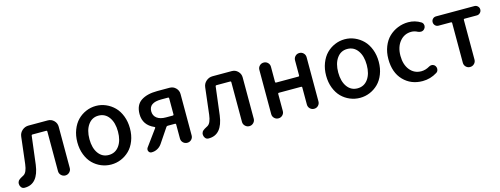

<svg xmlns="http://www.w3.org/2000/svg" viewBox="-19 -1190 4758 1828"><g transform="rotate(-15 2360.5 -275.5)"><path d="M65.4 12.7Q63.5 12.7 62.5 12.7Q40 12.7 28.3 -5.9Q18.6 -20.5 18.6 -37.1Q18.6 -42 19.5 -48.8Q21.5 -56.6 25.4 -63.5Q29.3 -70.3 37.6 -76.7Q45.9 -83 50.3 -85.9Q54.7 -88.9 66.9 -95.2Q79.1 -101.6 82 -103.5Q116.2 -123 126 -203.1Q127.9 -222.7 157.2 -465.8Q161.1 -502 188.5 -525.9Q215.8 -549.8 252 -549.8H441.4Q476.6 -549.8 501.5 -524.9Q526.4 -500 526.4 -464.8V-57.6Q526.4 -34.2 509.3 -17.1Q492.2 0 468.3 0Q444.3 0 427.2 -17.1Q410.2 -34.2 410.2 -57.6V-448.2Q410.2 -458 400.4 -458H266.6Q256.8 -458 255.9 -448.2Q232.4 -252 221.7 -171.9Q197.3 12.7 65.4 12.7Z M659.2 -274.4Q659.2 -340.8 680.7 -396.5Q702.1 -452.1 737.8 -488.3Q773.4 -524.4 820.3 -544.4Q867.2 -564.5 918.5 -564.5Q969.7 -564.5 1016.1 -544.4Q1062.5 -524.4 1098.6 -488.3Q1134.8 -452.1 1156.2 -396.5Q1177.7 -340.8 1177.7 -274.4Q1177.7 -208 1156.2 -152.8Q1134.8 -97.7 1098.6 -62Q1062.5 -26.4 1016.1 -6.8Q969.7 12.7 918.5 12.7Q867.2 12.7 820.3 -6.8Q773.4 -26.4 737.8 -62Q702.1 -97.7 680.7 -152.8Q659.2 -208 659.2 -274.4ZM918 -81.1Q983.4 -81.1 1021.5 -133.8Q1059.6 -186.5 1059.6 -274.4Q1059.6 -362.3 1021.5 -415.5Q983.4 -468.8 918 -468.8Q854.5 -468.8 816.4 -415.5Q778.3 -362.3 778.3 -274.4Q778.3 -186.5 816.4 -133.8Q854.5 -81.1 918 -81.1Z M1602.5 -286.1Q1612.3 -286.1 1612.3 -295.9V-453.1Q1612.3 -462.9 1602.5 -462.9H1536.1Q1415 -462.9 1415 -377.9Q1415 -335 1446.8 -310.5Q1478.5 -286.1 1536.1 -286.1ZM1519.5 -549.8H1642.6Q1677.7 -549.8 1702.6 -524.9Q1727.5 -500 1727.5 -464.8V-57.6Q1727.5 -33.2 1710.9 -16.6Q1694.3 0 1670.4 0Q1646.5 0 1629.4 -16.6Q1612.3 -33.2 1612.3 -57.6V-195.3Q1612.3 -205.1 1602.5 -205.1H1531.2Q1521.5 -205.1 1516.6 -197.3L1419.9 -53.7Q1402.3 -28.3 1376 -14.2Q1349.6 0 1319.3 0Q1298.8 0 1290 -17.6Q1286.1 -25.4 1286.1 -33.2Q1286.1 -43 1292 -52.7L1410.2 -214.8Q1415 -222.7 1406.2 -226.6Q1300.8 -272.5 1300.8 -380.9Q1300.8 -470.7 1359.9 -510.3Q1418.9 -549.8 1519.5 -549.8Z M1878.9 12.7Q1877 12.7 1876 12.7Q1853.5 12.7 1841.8 -5.9Q1832 -20.5 1832 -37.1Q1832 -42 1833 -48.8Q1835 -56.6 1838.9 -63.5Q1842.8 -70.3 1851.1 -76.7Q1859.4 -83 1863.8 -85.9Q1868.2 -88.9 1880.4 -95.2Q1892.6 -101.6 1895.5 -103.5Q1929.7 -123 1939.5 -203.1Q1941.4 -222.7 1970.7 -465.8Q1974.6 -502 2002 -525.9Q2029.3 -549.8 2065.4 -549.8H2254.9Q2290 -549.8 2314.9 -524.9Q2339.8 -500 2339.8 -464.8V-57.6Q2339.8 -34.2 2322.8 -17.1Q2305.7 0 2281.7 0Q2257.8 0 2240.7 -17.1Q2223.6 -34.2 2223.6 -57.6V-448.2Q2223.6 -458 2213.9 -458H2080.1Q2070.3 -458 2069.3 -448.2Q2045.9 -252 2035.2 -171.9Q2010.7 12.7 1878.9 12.7Z M2511.7 -56.6V-493.2Q2511.7 -516.6 2528.3 -533.2Q2544.9 -549.8 2568.8 -549.8Q2592.8 -549.8 2609.4 -533.2Q2626 -516.6 2626 -493.2V-344.7Q2626 -335 2635.7 -335H2853.5Q2863.3 -335 2863.3 -344.7V-492.2Q2863.3 -516.6 2879.9 -533.2Q2896.5 -549.8 2920.4 -549.8Q2944.3 -549.8 2960.9 -533.2Q2977.5 -516.6 2977.5 -492.2V-57.6Q2977.5 -33.2 2960.9 -16.6Q2944.3 0 2920.4 0Q2896.5 0 2879.9 -16.6Q2863.3 -33.2 2863.3 -57.6V-224.6Q2863.3 -234.4 2853.5 -234.4H2635.7Q2626 -234.4 2626 -224.6V-56.6Q2626 -33.2 2609.4 -16.6Q2592.8 0 2568.8 0Q2544.9 0 2528.3 -16.6Q2511.7 -33.2 2511.7 -56.6Z M3111.3 -274.4Q3111.3 -340.8 3132.8 -396.5Q3154.3 -452.1 3189.9 -488.3Q3225.6 -524.4 3272.5 -544.4Q3319.3 -564.5 3370.6 -564.5Q3421.9 -564.5 3468.3 -544.4Q3514.6 -524.4 3550.8 -488.3Q3586.9 -452.1 3608.4 -396.5Q3629.9 -340.8 3629.9 -274.4Q3629.9 -208 3608.4 -152.8Q3586.9 -97.7 3550.8 -62Q3514.6 -26.4 3468.3 -6.8Q3421.9 12.7 3370.6 12.7Q3319.3 12.7 3272.5 -6.8Q3225.6 -26.4 3189.9 -62Q3154.3 -97.7 3132.8 -152.8Q3111.3 -208 3111.3 -274.4ZM3370.1 -81.1Q3435.5 -81.1 3473.6 -133.8Q3511.7 -186.5 3511.7 -274.4Q3511.7 -362.3 3473.6 -415.5Q3435.5 -468.8 3370.1 -468.8Q3306.6 -468.8 3268.6 -415.5Q3230.5 -362.3 3230.5 -274.4Q3230.5 -186.5 3268.6 -133.8Q3306.6 -81.1 3370.1 -81.1Z M3987.3 12.7Q3873 12.7 3798.8 -64Q3724.6 -140.6 3724.6 -274.4Q3724.6 -340.8 3746.6 -396.5Q3768.6 -452.1 3806.2 -488.3Q3843.8 -524.4 3893.1 -544.4Q3942.4 -564.5 3997.1 -564.5Q4063.5 -564.5 4120.1 -529.3Q4136.7 -518.6 4138.7 -499Q4139.6 -496.1 4139.6 -492.2Q4139.6 -476.6 4128.9 -463.9Q4118.2 -449.2 4098.6 -446.3Q4094.7 -446.3 4090.8 -446.3Q4076.2 -446.3 4062.5 -453.1Q4033.2 -468.8 4002 -468.8Q3932.6 -468.8 3888.2 -415Q3843.8 -361.3 3843.8 -274.4Q3843.8 -187.5 3886.7 -134.3Q3929.7 -81.1 3999 -81.1Q4041 -81.1 4082 -105.5Q4093.8 -112.3 4106.4 -112.3Q4110.4 -112.3 4115.2 -111.3Q4132.8 -107.4 4142.6 -92.8Q4150.4 -81.1 4150.4 -66.4Q4150.4 -62.5 4149.4 -57.6Q4146.5 -38.1 4129.9 -28.3Q4064.5 12.7 3987.3 12.7Z M4400.4 -57.6V-448.2Q4400.4 -458 4390.6 -458H4268.6Q4249 -458 4235.8 -471.7Q4222.7 -485.4 4222.7 -504.4Q4222.7 -523.4 4235.8 -536.6Q4249 -549.8 4268.6 -549.8H4646.5Q4665 -549.8 4678.7 -536.6Q4692.4 -523.4 4692.4 -504.4Q4692.4 -485.4 4678.7 -471.7Q4665 -458 4646.5 -458H4525.4Q4515.6 -458 4515.6 -448.2V-57.6Q4515.6 -33.2 4498.5 -16.6Q4481.4 0 4457.5 0Q4433.6 0 4417 -16.6Q4400.4 -33.2 4400.4 -57.6Z"/></g></svg>

Font: Gen Jyuu GothicX Medium
Style: Regular
Weight: 500
Designer: Ryoko NISHIZUKA (kana &amp; ideographs); Paul D. Hunt (Latin, Greek &amp; Cyrillic); Wenlong ZHANG (bopomofo); Sandoll C
Version: Version 1.058.20140828